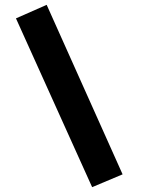

<svg xmlns="http://www.w3.org/2000/svg" viewBox="-20 -745 584 794"><path d="M487 -24 361 29 46 -669 173 -725Z"/></svg>

Font: TypoPRO Titillium Text
Style: 800 wt
Weight: 800
Designer: Accademia di Belle Arti di Urbino and others
Foundry: Accademia di Belle Arti di Urbino and others.
Version: Version 25.000